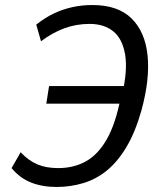

<svg xmlns="http://www.w3.org/2000/svg" viewBox="-20 -734 641 763"><path d="M205 9Q147 9 102.5 -9Q58 -27 26 -66L62 -129Q93 -96 128 -81Q163 -66 211 -66Q274 -66 322.5 -93.5Q371 -121 405.5 -182.5Q440 -244 460 -348L489 -322H164L175 -392H506L465 -357Q488 -456 477 -518.5Q466 -581 429.5 -610Q393 -639 336 -639Q283 -639 235.5 -621.5Q188 -604 143 -570L124 -636Q159 -664 194 -680.5Q229 -697 267 -705.5Q305 -714 347 -714Q449 -714 503 -660.5Q557 -607 566.5 -513Q576 -419 542 -295Q518 -210 483.5 -151.5Q449 -93 406 -57.5Q363 -22 311.5 -6.5Q260 9 205 9Z"/></svg>

Font: Nunito Sans 7pt Condensed
Style: Italic
Weight: 400
Width: 3
Italic angle: -9°
Designer: Vernon Adams
Foundry: Vernon Adams
Version: Version 3.101;gftools[0.9.27]